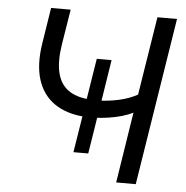

<svg xmlns="http://www.w3.org/2000/svg" viewBox="-51 -755 778 805"><g transform="rotate(5 338.0 -352.5)"><path d="M467.3 0 514 -297.8Q493.7 -287.6 467.6 -280Q441.5 -272.4 412.8 -268.1Q384.2 -263.8 355.4 -262.4L365.6 -271.8L340 -110.8H277.7L303.3 -270.7L311.2 -262.8Q233.5 -268.3 183.3 -303.4Q133.1 -338.5 113.4 -401.4Q93.8 -464.3 107.8 -553.4L131.7 -705H214.1L190.2 -557Q179.1 -486.2 189.8 -439Q200.5 -391.9 233.8 -366.7Q267.1 -341.6 323 -337.2L312.5 -330.1L341.1 -509.3H403.4L374.8 -327.2L367.5 -335.8Q408.6 -337.3 449.6 -346.4Q490.7 -355.4 526.7 -374.8L579.3 -705H661.7L549.7 0Z"/></g></svg>

Font: Nunito Sans 12pt ExtraLight
Style: Italic
Weight: 200
Italic angle: -9°
Designer: Vernon Adams
Foundry: Vernon Adams
Version: Version 3.101;gftools[0.9.27]